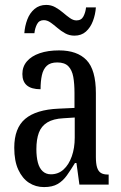

<svg xmlns="http://www.w3.org/2000/svg" viewBox="-20 -751 494 781"><path d="M159 10Q125 10 98 -7.5Q71 -25 54.5 -60.5Q38 -96 38 -150Q38 -230 82.5 -267.5Q127 -305 218 -309L283 -312V-373Q283 -411 278 -438.5Q273 -466 258 -481.5Q243 -497 213 -497Q185 -497 170.5 -483.5Q156 -470 150.5 -445.5Q145 -421 145 -388Q108 -388 89.5 -403.5Q71 -419 71 -450Q71 -480 89.5 -501.5Q108 -523 141.5 -534.5Q175 -546 220 -546Q294 -546 332 -506.5Q370 -467 370 -372V-113Q370 -85 375 -69.5Q380 -54 390.5 -47.5Q401 -41 419 -41H422V0H303L291 -88H285Q268 -60 252 -37.5Q236 -15 214.5 -2.5Q193 10 159 10ZM187 -42Q217 -42 238.5 -61.5Q260 -81 272 -115Q284 -149 284 -191V-273L238 -270Q197 -268 172.5 -253Q148 -238 138 -211Q128 -184 128 -144Q128 -113 134 -90Q140 -67 153.5 -54.5Q167 -42 187 -42ZM283 -606Q262 -606 245 -615.5Q228 -625 213.5 -637.5Q199 -650 185.5 -659.5Q172 -669 158 -669Q139 -669 130.5 -652.5Q122 -636 120 -616H79Q81 -645 91 -671.5Q101 -698 120.5 -714.5Q140 -731 168 -731Q188 -731 205 -721.5Q222 -712 236.5 -699.5Q251 -687 264.5 -677.5Q278 -668 291 -668Q311 -668 319.5 -684.5Q328 -701 330 -721H370Q368 -692 358 -665.5Q348 -639 329.5 -622.5Q311 -606 283 -606Z"/></svg>

Font: Noto Serif ExtraCondensed
Style: Regular
Weight: 400
Width: 2
Designer: Monotype Design Team
Foundry: Monotype Imaging Inc.
Version: Version 2.013